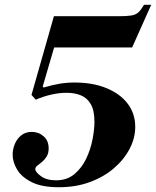

<svg xmlns="http://www.w3.org/2000/svg" viewBox="-20 -774 654 805"><path d="M227 11Q155 11 112.5 -10.5Q70 -32 51.5 -63.5Q33 -95 33 -125Q33 -148 42 -170Q51 -192 69 -206.5Q87 -221 113 -221Q142 -221 163 -202.5Q184 -184 184 -152Q184 -131 175.5 -117.5Q167 -104 156 -95Q145 -86 136.5 -79.5Q128 -73 128 -65Q128 -53 151.5 -35.5Q175 -18 215 -18Q261 -18 292 -44Q323 -70 341.5 -109Q360 -148 368 -190Q376 -232 376 -263Q376 -311 360.5 -337.5Q345 -364 318.5 -374.5Q292 -385 259 -385Q229 -385 195.5 -377.5Q162 -370 130 -356L112 -376L206 -706H477Q512 -706 530.5 -709Q549 -712 560 -722Q571 -732 584 -754H614L534 -575H207L159 -411L163 -407Q200 -418 230 -423Q260 -428 292 -428Q370 -428 427.5 -404Q485 -380 516 -338.5Q547 -297 547 -242Q547 -195 523.5 -150Q500 -105 457.5 -68.5Q415 -32 356.5 -10.5Q298 11 227 11Z"/></svg>

Font: Libre Bodoni
Style: Bold Italic
Weight: 700
Italic angle: -13°
Version: Version 2.005;gftools[0.9.23]